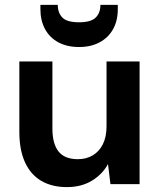

<svg xmlns="http://www.w3.org/2000/svg" viewBox="-20 -752 656 784"><path d="M253 12Q192 12 148.5 -13.5Q105 -39 82 -89.5Q59 -140 59 -213V-501H194V-227Q194 -165 219 -133.5Q244 -102 298 -102Q332 -102 358.5 -117.5Q385 -133 400 -163Q415 -193 415 -236V-501H550V0H431L421 -82Q398 -40 355 -14Q312 12 253 12ZM303 -560Q254 -560 218.5 -579Q183 -598 164 -633Q145 -668 145 -715V-732H216Q216 -699 235 -680Q254 -661 303 -661Q351 -661 370.5 -680Q390 -699 390 -732H461V-715Q461 -667 441.5 -632.5Q422 -598 386.5 -579Q351 -560 303 -560Z"/></svg>

Font: DM Sans 17pt
Style: Bold
Weight: 700
Version: Version 4.004;gftools[0.9.30]